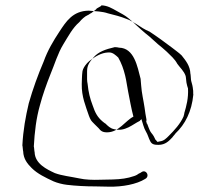

<svg xmlns="http://www.w3.org/2000/svg" viewBox="-20 -582 816 721"><path d="M481 -144C451 -129 426 -85 382 -85C364 -85 358 -91 350 -101C349 -102 322 -128 322 -130C319 -135 316 -141 314 -147C302 -183 286 -219 287 -266C287 -268 288 -305 289 -308C289 -327 308 -348 321 -357C337 -369 360 -384 386 -385C403 -387 415 -374 424 -366C436 -345 444 -323 450 -298C455 -278 457 -258 461 -239C467 -209 473 -174 481 -144ZM706 -227C705 -227 706 -244 705 -244C704 -257 701 -268 698 -278C697 -278 696 -306 695 -305C694 -335 677 -355 662 -374C652 -384 637 -394 626 -403C601 -422 568 -446 542 -463C523 -471 510 -480 493 -491C481 -498 468 -507 455 -511C433 -520 409 -526 385 -532C365 -539 338 -540 313 -542C253 -541 228 -501 203 -463C180 -428 159 -393 144 -351C123 -302 103 -247 88 -194C76 -143 67 -94 64 -36C65 -35 66 -15 67 -14C68 15 83 33 99 49C121 71 151 85 181 99C195 105 214 110 231 112C264 116 302 118 339 118C340 118 388 119 389 119C440 120 493 110 525 90C539 83 535 66 524 62C514 59 509 68 501 70C497 73 493 76 484 79C458 88 435 91 403 92L355 93C330 94 300 93 278 88C245 81 213 78 186 68C156 54 111 33 110 -11C109 -11 108 -32 107 -32C110 -87 116 -138 130 -187C140 -225 155 -267 169 -302C185 -340 197 -382 218 -416C236 -445 253 -478 278 -499C285 -508 299 -521 309 -525C313 -526 319 -532 323 -533C328 -537 334 -542 341 -547C342 -552 360 -557 361 -562C384 -561 400 -551 418 -541C434 -532 449 -525 463 -513C485 -495 504 -475 526 -457C544 -444 570 -417 589 -403C590 -403 605 -388 606 -388C621 -373 636 -361 646 -342C656 -328 671 -315 677 -297C678 -297 680 -268 681 -268C682 -262 684 -256 686 -250C688 -213 680 -184 672 -157C673 -157 669 -144 669 -144C657 -117 635 -93 614 -72C605 -63 595 -52 579 -51C579 -50 572 -50 572 -49C571 -48 565 -58 564 -57C560 -66 556 -74 549 -82C539 -94 536 -113 528 -127C529 -135 531 -111 529 -117C530 -119 530 -132 530 -133C527 -148 525 -162 523 -177C519 -205 512 -232 510 -262C510 -263 508 -285 508 -286C496 -332 484 -402 427 -403C423 -404 417 -405 411 -405C377 -397 349 -388 330 -365C318 -351 307 -338 307 -315V-284C307 -278 308 -272 309 -267C312 -236 318 -212 328 -186C337 -159 346 -142 365 -126C365 -126 376 -117 376 -118C385 -109 394 -100 408 -97C450 -86 479 -116 505 -128C504 -129 512 -134 511 -135C516 -120 520 -101 528 -88C535 -77 538 -63 544 -52C550 -40 559 -38 575 -38C601 -38 615 -53 628 -67C627 -67 640 -81 639 -81C675 -115 700 -163 706 -227Z"/></svg>

Font: Photofail
Style: Regular
Weight: 400
Foundry: Cannot Into Space Fonts
Version: Version 0.97